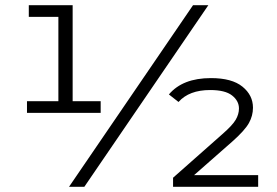

<svg xmlns="http://www.w3.org/2000/svg" viewBox="-20 -720 1069 740"><path d="M84 -285V-330H205V-655H91V-700H260V-330H368V-285ZM246 0 724 -700H783L305 0ZM647 0V-35L837 -203Q876 -237 888.5 -258.5Q901 -280 901 -302Q901 -331 874.5 -352Q848 -373 790 -373Q709 -373 668 -327L631 -356Q684 -419 793 -419Q874 -419 914.5 -386Q955 -353 955 -305Q955 -274 939.5 -246Q924 -218 877 -176L728 -45H975V0Z"/></svg>

Font: Montserrat
Style: Regular
Weight: 400
Designer: Julieta Ulanovsky
Foundry: Julieta Ulanovsky
Version: Version 9.000; ttfautohint (v1.8.4.7-5d5b)